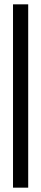

<svg xmlns="http://www.w3.org/2000/svg" viewBox="-20 -815 190 885"><path d="M40 50V-795H110V50Z"/></svg>

Font: Exetegue
Style: Regular
Weight: 400
Designer: Fábio Duarte Martins
Foundry: Fábio Duarte Martins
Version: Version 0.001